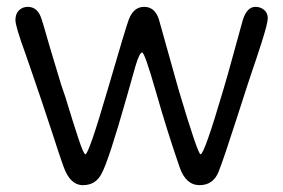

<svg xmlns="http://www.w3.org/2000/svg" viewBox="-20 -530 826 560"><path d="M229 -80Q239 -80 294 -268.5Q349 -457 356 -474Q370 -510 400.5 -510Q431 -510 443 -475L501 -268Q557 -80 565 -80Q576 -80 631 -267Q644 -310 664 -384L688 -471Q700 -510 725 -510Q740 -510 750.5 -501Q761 -492 761 -477Q761 -462 743 -406Q725 -350 717.5 -329Q710 -308 671.5 -188Q633 -68 617.5 -29Q602 10 562 10Q522 10 504 -42Q468 -146 435 -261.5Q402 -377 394.5 -377Q387 -377 375 -337L349 -245Q297 -62 277 -25Q260 10 222 10Q184 10 165 -45Q163 -51 159 -62Q155 -73 148.5 -93Q142 -113 135.5 -133Q129 -153 101 -237L74 -316Q65 -343 54 -374Q25 -453 25 -471.5Q25 -490 35.5 -500Q46 -510 61 -510Q90 -510 101 -475Q102 -474 127 -387L159 -281Q163 -270 170 -249Q194 -170 209 -125Q224 -80 229 -80Z"/></svg>

Font: Delius Swash Caps
Style: Regular
Weight: 400
Designer: Natalia Raices
Foundry: Natalia Raices
Version: Version 1.002